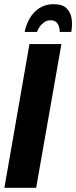

<svg xmlns="http://www.w3.org/2000/svg" viewBox="-20 -899 365 919"><path d="M1 0 121 -688H274L153 0ZM98 -746Q105 -782 123 -812.5Q141 -843 170 -861Q199 -879 236 -879Q279 -879 299 -859Q319 -839 323 -808.5Q327 -778 321 -746H266Q266 -760 262 -772.5Q258 -785 248.5 -793.5Q239 -802 223 -802Q206 -802 193 -793.5Q180 -785 171 -772.5Q162 -760 157 -746Z"/></svg>

Font: Archivo ExtraCondensed ExtraBold
Style: Italic
Weight: 800
Width: 2
Italic angle: -10°
Designer: Hector Gatti
Foundry: Omnibus-Type
Version: Version 2.001